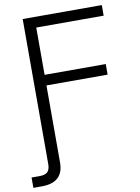

<svg xmlns="http://www.w3.org/2000/svg" viewBox="-128 -794 774 1064"><g transform="rotate(-10 259.5 -262.0)"><path d="M-28.3 204.1V146H16.1Q48.3 146 62 132.6Q75.7 119.1 75.7 88.4V-727.5H521V-668H141.6V-401.9H485.8V-342.3H141.6V91.3Q141.6 204.1 19 204.1Z"/></g></svg>

Font: Inter Display Light
Style: Regular
Weight: 300
Designer: Rasmus Andersson
Foundry: rsms
Version: Version 4.000;git-a52131595